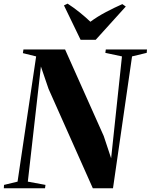

<svg xmlns="http://www.w3.org/2000/svg" viewBox="-46 -1008 806 1028"><path d="M-25.5 0 -24.5 -18 48 -35.5 147.5 -706 76.5 -723.5 79.5 -743H302.5L509.5 -279.5L549 -160.5L607 -706L518 -725L520.5 -743H741L739.5 -725L661 -706L559 0H451L214 -532L173 -652L103 -35.5L197.5 -18L195 0ZM385.5 -795 296.5 -979 316 -988.5Q350 -966.5 381.2 -941.2Q412.5 -916 438 -891.5Q475 -919 520.5 -943Q566 -967 609 -986L627.5 -973L466.5 -795Z"/></svg>

Font: Merriweather 144pt ExtraBold
Style: Italic
Weight: 800
Italic angle: -7.8°
Version: Version 2.101